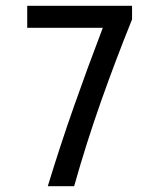

<svg xmlns="http://www.w3.org/2000/svg" viewBox="-20 -643 540 663"><path d="M145 0Q188 -141 235.5 -276Q283 -411 335 -547H74V-623H436V-576Q379 -435 328.5 -292Q278 -149 236 0Z"/></svg>

Font: Inconsolata Medium
Style: Regular
Weight: 500
Monospace: yes
Designer: Raph Levien, Cyreal, Brenton Simpson
Foundry: Raph Levien, Cyreal, Google
Version: Version 3.001; ttfautohint (v1.8.2.53-6de2)